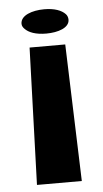

<svg xmlns="http://www.w3.org/2000/svg" viewBox="-49 -571 380 708"><g transform="rotate(-5 141.0 -216.5)"><path d="M54 -492C54 -484 58 -478 63 -473C77 -458 103 -448 142 -448C186 -448 228 -462 228 -492C228 -500 225 -508 220 -513C206 -528 180 -538 142 -538C97 -538 54 -523 54 -492ZM59 105H225L208 -402H76Z"/></g></svg>

Font: Aerodynamic
Style: Bd
Weight: 500
Designer: Google
Version: Version 2.000980; 2014